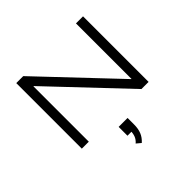

<svg xmlns="http://www.w3.org/2000/svg" viewBox="-236 -937 1460 1460"><g transform="rotate(-45 494.0 -206.5)"><path d="M135 0V-705H210L775 -108H777V-705H853V0H776L213 -595H210V0ZM488 292 452 262Q475 242 484 218Q493 194 493 165L506 176H450V81H546V151Q546 197 532.5 230.5Q519 264 488 292Z"/></g></svg>

Font: Nunito Sans 7pt Expanded Light
Style: Regular
Weight: 300
Width: 7
Designer: Vernon Adams
Foundry: Vernon Adams
Version: Version 3.101;gftools[0.9.27]